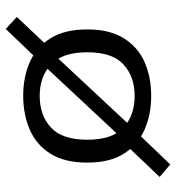

<svg xmlns="http://www.w3.org/2000/svg" viewBox="7 -533 603 657"><g transform="rotate(-90 308.5 -204.5)"><path d="M189.5 -41.9 153.2 -77.4 424.2 -367.7 461.3 -333.1ZM74.2 76.6 31.5 40.3 143.5 -77.4 183.9 -37.9ZM469.4 -332.3 426.6 -370.2 537.9 -486.3 579 -448.4ZM308.9 11.3Q245.2 11.3 193.5 -11.3Q141.9 -33.9 111.3 -81.9Q80.6 -129.8 80.6 -207.3Q80.6 -284.7 110.9 -333.1Q141.1 -381.5 193.1 -404Q245.2 -426.6 308.9 -426.6Q373.4 -426.6 424.6 -404Q475.8 -381.5 506 -333.1Q536.3 -284.7 536.3 -207.3Q536.3 -130.6 506 -82.3Q475.8 -33.9 424.6 -11.3Q373.4 11.3 308.9 11.3ZM308.9 -45.2Q374.2 -45.2 416.1 -83.1Q458.1 -121 458.1 -207.3Q458.1 -293.5 416.1 -331.9Q374.2 -370.2 308.9 -370.2Q242.7 -370.2 200.8 -331.9Q158.9 -293.5 158.9 -207.3Q158.9 -121 200.8 -83.1Q242.7 -45.2 308.9 -45.2Z"/></g></svg>

Font: Playfair 5pt SemiExpanded Light
Style: Regular
Weight: 300
Width: 6
Designer: Claus Eggers Sørensen
Foundry: Claus Eggers Sørensen
Version: Version 2.203